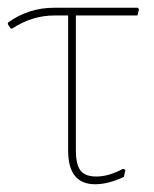

<svg xmlns="http://www.w3.org/2000/svg" viewBox="-24 -472 398 496"><path d="M222 4Q152 4 152 -83V-432H116Q59 -432 7 -398L3 -399L-4 -410L-3 -414Q50 -452 116 -452H332L335 -448L331 -432H172V-84Q172 -47 184 -31.5Q196 -16 225 -16Q257 -16 294 -36L300 -33L296 -15Q255 4 222 4Z"/></svg>

Font: Alegreya Sans SC Thin
Style: Regular
Weight: 100
Designer: Juan Pablo del Peral
Foundry: Huerta Tipografica
Version: Version 2.007